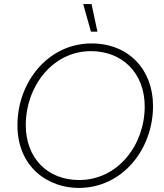

<svg xmlns="http://www.w3.org/2000/svg" viewBox="-20 -920 808 946"><path d="M368 6C584 6 734 -185 734 -398C734 -578 613 -706 431 -706C219 -706 66 -518 66 -303C66 -95 218 6 368 6ZM370 -33C213 -33 107 -142 107 -304C107 -493 238 -668 428 -668C581 -668 693 -562 693 -395C693 -207 562 -33 370 -33ZM428 -764H460L431 -900H390Z"/></svg>

Font: Fixel Display 20240404 ExLight
Style: Italic
Weight: 200
Italic angle: -10°
Designer: AlfaBravo + MacPaw
Foundry: Kyrylo Tkachov, Marchela Mozhyna, Serhii Makarenko, Maria Weinstein, Zakhar Kryvoshyya
Version: Version 1.211;Glyphs 3.2 (3225)